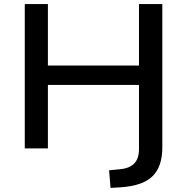

<svg xmlns="http://www.w3.org/2000/svg" viewBox="-20 -725 914 938"><path d="M520 193 513 107 564 102Q612 98 635.5 74Q659 50 659 4V-310H214V0H101V-705H214V-405H659V-705H773V-5Q773 41 761.5 76Q750 111 726 135Q702 159 663.5 172.5Q625 186 571 190Z"/></svg>

Font: Nunito Sans 10pt SemiExpanded SemiBold
Style: Regular
Weight: 600
Width: 6
Designer: Vernon Adams
Foundry: Vernon Adams
Version: Version 3.101;gftools[0.9.27]